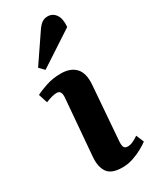

<svg xmlns="http://www.w3.org/2000/svg" viewBox="-208 -856 753 927"><g transform="rotate(-30 168.5 -392.5)"><path d="M110 -418Q113 -457 87 -457Q63 -457 24 -441L8 -491Q28 -502 66.5 -515Q105 -528 150 -528Q204 -528 232 -498Q260 -468 255 -404L232 -106Q230 -84 234.5 -72.5Q239 -61 256 -61Q270 -61 285 -68Q300 -75 316 -86L334 -43Q321 -33 297 -19.5Q273 -6 243.5 4Q214 14 183 14Q122 14 100.5 -17.5Q79 -49 84 -105ZM178 -766Q189 -781 202 -790Q215 -799 233 -799Q261 -799 277.5 -775.5Q294 -752 290 -707L96 -580L70 -607Z"/></g></svg>

Font: Literata 36pt
Style: Bold Italic
Weight: 700
Italic angle: -2°
Designer: Latin by Veronika Burian and Jose Scaglione. Greek by Irene Vlachou. Cyrillic by Vera Evstafieva
Foundry: TypeTogether
Version: Version 3.002